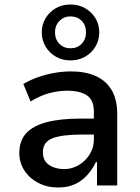

<svg xmlns="http://www.w3.org/2000/svg" viewBox="-20 -826 622 855"><path d="M239 9Q190 9 150.5 -11.5Q111 -32 88.5 -67Q66 -102 66 -144Q66 -199 96.5 -232.5Q127 -266 188.5 -282Q250 -298 340 -298H413V-227H351Q304 -227 270 -223Q236 -219 214.5 -210.5Q193 -202 182 -187Q171 -172 171 -148Q171 -110 198.5 -91.5Q226 -73 266 -73Q300 -73 330 -90.5Q360 -108 379 -138Q398 -168 398 -204V-329Q398 -380 367.5 -401Q337 -422 279 -422Q241 -422 200.5 -411.5Q160 -401 116 -374L84 -452Q116 -471 151 -483Q186 -495 223 -501.5Q260 -508 298 -508Q359 -508 405 -488Q451 -468 476.5 -426Q502 -384 502 -318V0H412V-104H407Q392 -73 369 -47Q346 -21 314 -6Q282 9 239 9ZM294 -557Q258 -557 229 -573.5Q200 -590 183 -618.5Q166 -647 166 -681Q166 -717 183 -745Q200 -773 228.5 -789.5Q257 -806 294 -806Q330 -806 359 -789.5Q388 -773 405 -745Q422 -717 422 -681Q422 -647 405 -618.5Q388 -590 359 -573.5Q330 -557 294 -557ZM294 -611Q324 -611 343.5 -631Q363 -651 363 -682Q363 -714 343.5 -733.5Q324 -753 294 -753Q265 -753 245 -733Q225 -713 225 -682Q225 -651 244.5 -631Q264 -611 294 -611Z"/></svg>

Font: Nunito Sans 7pt SemiCondensed SemiBold
Style: Regular
Weight: 600
Width: 4
Designer: Vernon Adams
Foundry: Vernon Adams
Version: Version 3.101;gftools[0.9.27]